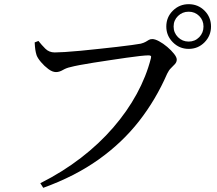

<svg xmlns="http://www.w3.org/2000/svg" viewBox="-20 -852 1040 919"><path d="M173 25Q280 -29 367.5 -96.5Q455 -164 522 -241.5Q589 -319 634.5 -402.5Q680 -486 702 -572Q705 -582 701.5 -584.5Q698 -587 691 -587Q678 -587 650 -584Q622 -581 584.5 -575.5Q547 -570 506.5 -564Q466 -558 428 -552Q390 -546 361 -540.5Q332 -535 318 -531Q298 -527 281 -517Q264 -507 248 -507Q231 -507 211.5 -521.5Q192 -536 176 -555Q160 -574 155 -588Q151 -601 149 -614.5Q147 -628 146 -649L164 -656Q179 -637 197 -619Q215 -601 242 -601Q258 -601 290.5 -603Q323 -605 365.5 -609Q408 -613 453 -618Q498 -623 539.5 -627.5Q581 -632 611.5 -636.5Q642 -641 654 -643Q669 -647 677.5 -652Q686 -657 692.5 -661Q699 -665 709 -665Q722 -665 741.5 -654.5Q761 -644 780.5 -627.5Q800 -611 813 -594.5Q826 -578 826 -567Q826 -555 817.5 -545.5Q809 -536 798.5 -526Q788 -516 780 -499Q726 -375 645.5 -272Q565 -169 452 -88.5Q339 -8 187 47ZM883 -618Q839 -618 807.5 -649.5Q776 -681 776 -725Q776 -770 807.5 -801Q839 -832 883 -832Q928 -832 959 -801Q990 -770 990 -725Q990 -681 959 -649.5Q928 -618 883 -618ZM883 -653Q913 -653 933.5 -674Q954 -695 954 -725Q954 -755 933.5 -775.5Q913 -796 883 -796Q853 -796 832 -775.5Q811 -755 811 -725Q811 -695 832 -674Q853 -653 883 -653Z"/></svg>

Font: Noto Serif HK ExtraLight Medium
Style: Regular
Weight: 500
Version: Version 2.002-H1;hotconv 1.1.0;makeotfexe 2.6.0